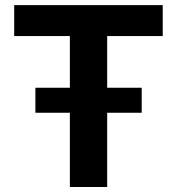

<svg xmlns="http://www.w3.org/2000/svg" viewBox="-20 -748 708 768"><path d="M36.8 -603.8V-727.5H630.9V-603.8H408.7V0H259.5V-603.8ZM121.6 -297V-397H546.8V-297Z"/></svg>

Font: Adwaita Sans
Style: Regular
Weight: 400
Designer: Rasmus Andersson
Foundry: rsms
Version: Version 4.001;git-9221beed3